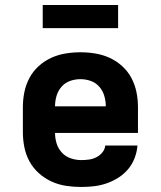

<svg xmlns="http://www.w3.org/2000/svg" viewBox="-20 -736 640 764"><path d="M303 8Q273 8 243 3.5Q213 -1 185.5 -13.5Q158 -26 135 -46.5Q112 -67 97.5 -93.5Q83 -120 77 -150Q71 -180 71 -210V-310Q71 -340 77 -369.5Q83 -399 97 -425.5Q111 -452 133.5 -472.5Q156 -493 183 -505.5Q210 -518 240 -523Q270 -528 300 -528Q330 -528 360 -523Q390 -518 417 -505.5Q444 -493 466.5 -472.5Q489 -452 503 -425.5Q517 -399 523 -369.5Q529 -340 529 -310V-207H199Q199 -185 205.5 -164.5Q212 -144 226.5 -128.5Q241 -113 261.5 -106Q282 -99 303 -99Q318 -99 333.5 -101Q349 -103 363 -110Q377 -117 387 -129Q397 -141 399 -157H527Q525 -131 515.5 -106.5Q506 -82 489.5 -62.5Q473 -43 451 -29Q429 -15 404.5 -6.5Q380 2 354.5 5Q329 8 303 8ZM401 -313Q401 -334 395 -354.5Q389 -375 375 -391Q361 -407 341 -414Q321 -421 300 -421Q279 -421 259 -414Q239 -407 225 -391Q211 -375 205 -354.5Q199 -334 199 -313ZM150 -624V-716H450V-624Z"/></svg>

Font: Iosevka Custom XBdEx
Style: Regular
Weight: 800
Width: 7
Monospace: yes
Designer: Belleve Invis
Foundry: Belleve Invis
Version: Version 11.2.4; ttfautohint (v1.8.4)